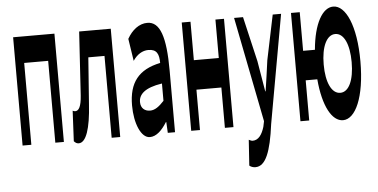

<svg xmlns="http://www.w3.org/2000/svg" viewBox="-53 -685 1978 1005"><g transform="rotate(-5 936.0 -182.0)"><path d="M46 -569V0H92V-430H218V0H263V-569Z M340 14C379 14 403 -58 411 -185L429 -430H514V0H559V-569H393L372 -235C368 -176 355 -155 336 -155C331 -155 327 -157 323 -159L315 1C323 9 329 14 340 14Z M714 14C748 14 778 -15 804 -57H806L809 0H847V-323C847 -501 819 -583 752 -583C709 -583 671 -553 646 -508L664 -391C685 -423 714 -441 745 -441C790 -441 801 -414 801 -368C686 -344 635 -279 635 -159C635 -64 668 14 714 14ZM678 -173C678 -213 709 -246 801 -260V-169C775 -141 753 -124 727 -124C700 -124 678 -140 678 -173Z M932 -569V0H978V-212H1109V0H1154V-569H1109V-367H978V-569Z M1251 219C1304 219 1333 147 1352 1L1454 -569H1410L1361 -333C1354 -279 1346 -226 1338 -172H1336C1327 -228 1318 -281 1309 -333L1254 -569H1207L1316 -17L1310 12C1298 52 1279 80 1248 80C1241 80 1233 75 1228 73L1219 208C1227 215 1238 219 1251 219Z M1506 -569V0H1552V-211H1613C1625 -69 1671 14 1729 14C1794 14 1846 -96 1846 -285C1846 -473 1794 -583 1729 -583C1672 -583 1626 -502 1614 -366H1552V-569ZM1653 -285C1653 -379 1682 -439 1727 -439C1772 -439 1800 -379 1800 -285C1800 -190 1772 -130 1727 -130C1682 -130 1653 -190 1653 -285Z"/></g></svg>

Font: 寒蝉无机体 CompactMedium
Style: Regular
Weight: 500
Width: 3
Designer: ChillTanhei {Warren2060}; 
Source Han Sans {Ryoko NISHIZUKA 西塚涼子 (kana, bopomofo & ideographs); Paul D. Hunt (Latin, Gre
Foundry: ChillType&Adobe
Version: Version 1.000;Glyphs 3.1.1 (3135)